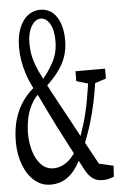

<svg xmlns="http://www.w3.org/2000/svg" viewBox="-68 -877 583 918"><g transform="rotate(-5 223.0 -418.5)"><path d="M138.2 0Q94.2 0 60.5 -29.1Q26.9 -58.1 8.1 -108.2Q-10.7 -158.2 -10.7 -218.3Q-10.7 -277.3 3.4 -325.7Q17.6 -374 45.4 -413.3Q73.2 -452.6 115.2 -482.4V-488.3L129.4 -448.2Q98.6 -423.3 81.3 -389.6Q64 -356 57.4 -320.1Q50.8 -284.2 50.8 -251Q50.8 -207.5 63 -167Q75.2 -126.5 99.4 -101.6Q123.5 -76.7 157.7 -76.7Q195.3 -76.7 227.5 -102.5Q259.8 -128.4 279.3 -172.4L304.2 -142.6H299.8Q284.7 -105 263.2 -72Q241.7 -39.1 210.7 -19.5Q179.7 0 138.2 0ZM305.7 -153.3 279.8 -177.7H283.2Q303.2 -224.6 318.4 -274.9Q333.5 -325.2 345 -386.7Q356.4 -448.2 365.7 -529.3H399.9Q390.1 -442.9 376 -377Q361.8 -311 344.5 -257.1Q327.1 -203.1 305.7 -153.3ZM370.1 -462.4 302.7 -482.4V-529.8H444.8V-482.4L384.3 -462.4ZM388.2 0Q369.6 0 355.7 -5.4Q341.8 -10.7 329.6 -22.5Q317.4 -34.2 305.7 -55.2Q271.5 -120.1 243.7 -172.6Q215.8 -225.1 189 -278.3Q168 -319.8 152.8 -351.6Q137.7 -383.3 123.5 -412.6Q109.4 -441.9 92.3 -472.7Q74.7 -507.8 64.5 -540Q54.2 -572.3 49.1 -604Q43.9 -635.7 43.9 -666.5Q43.9 -719.2 59.1 -758.1Q74.2 -796.9 100.3 -817.1Q126.5 -837.4 159.2 -837.4Q210.9 -837.4 238.8 -794.2Q266.6 -751 266.6 -683.1Q266.6 -617.2 237.5 -565.7Q208.5 -514.2 146 -459V-454.1L133.3 -492.7Q170.9 -534.2 195.6 -580.1Q220.2 -626 220.2 -682.6Q220.2 -735.4 202.6 -765.1Q185.1 -794.9 159.2 -794.9Q132.3 -794.9 113.8 -763.2Q95.2 -731.4 95.2 -683.1Q95.2 -661.6 97.7 -640.9Q100.1 -620.1 107.2 -597.2Q114.3 -574.2 126.5 -546.9Q139.6 -519.5 152.3 -494.4Q165 -469.2 180.4 -439.7Q195.8 -410.2 219.2 -368.2Q240.7 -329.6 259.5 -294.4Q278.3 -259.3 297.9 -222.9Q317.4 -186.5 339.6 -146.5Q361.8 -106.4 389.2 -55.7L353.5 -85L444.8 -64L441.9 -11.7Q426.8 -5.9 414.6 -2.9Q402.3 0 388.2 0Z"/></g></svg>

Font: Scarab Serif
Style: Condensed
Weight: 400
Designer: John Roberts
Foundry: Scarab
Version: 1.0